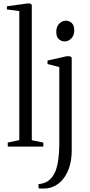

<svg xmlns="http://www.w3.org/2000/svg" viewBox="-20 -839 517 1099"><path d="M90.5 -37V-775.5L19.5 -785V-803L135.5 -819H152.5L162 -811.5V-36.5L228 -23V0H24.5V-23ZM233.5 240Q227 240.5 220 240.2Q213 240 207.5 239.8Q202 239.5 201 239L200 214.5Q206 215 223.2 211Q240.5 207 253.5 198Q274.5 184 289.2 158.2Q304 132.5 311.8 86.5Q319.5 40.5 319.5 -33.5V-455L252 -472.5V-492.5L361.5 -517H380.5L390.5 -509.5V23.5Q390.5 70.5 379.2 109.8Q368 149 347.2 178Q326.5 207 297.5 223.2Q268.5 239.5 233.5 240ZM350 -602Q330.5 -602 316.2 -615.5Q302 -629 302 -657Q302 -685.5 318.5 -703Q335 -720.5 356 -720.5H357Q376.5 -720.5 390.8 -707Q405 -693.5 405 -665Q405 -637 388.5 -619.5Q372 -602 351 -602Z"/></svg>

Font: Merriweather 120pt Light
Style: Regular
Weight: 300
Version: Version 2.100